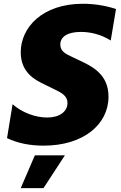

<svg xmlns="http://www.w3.org/2000/svg" viewBox="-20 -757 638 1010"><path d="M209.5 9.2C418 9.2 550.8 -101.9 550.8 -248.6C550.8 -369.3 460.2 -409.8 396.3 -440L362.6 -456C326.3 -473 297.2 -486.2 297.2 -522.7C297.2 -563.2 334.2 -589.1 405.2 -589.1C453.8 -589.1 509.6 -577.1 562.5 -544L590.2 -709.5C533 -728.7 471.9 -737.2 415.5 -737.2C203.8 -737.2 89.1 -613.3 89.1 -481.9C89.1 -372.2 169 -334.5 213.8 -312.9L268.1 -286.2C300.4 -270.2 334.9 -255 334.9 -214.8C334.9 -170.8 294.4 -138.8 228 -138.8C168.3 -138.8 97.3 -163.4 46.2 -208.8L17 -30.5C73.2 -3.2 139.2 9.2 209.5 9.2ZM89.1 232.6H208.8L321.4 60H163.4Z"/></svg>

Font: TID UI Extra Bold
Style: Italic
Weight: 800
Italic angle: -9.39999°
Designer: The TID Project Authors
Foundry: Bakken & Bæck
Version: Version 1.001;hotconv 1.0.109;makeotfexe 2.5.65596